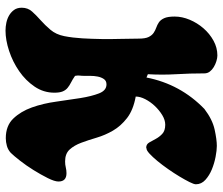

<svg xmlns="http://www.w3.org/2000/svg" viewBox="-76 -725 808 696"><g transform="rotate(90 328.0 -377.0)"><path d="M181 -761Q190 -761 201.5 -757.5Q213 -754 223 -748Q233 -742 239.5 -733.5Q246 -725 246 -714Q246 -662 249 -611.5Q252 -561 249 -509L261 -504Q285 -627 375 -714Q413 -743 449.5 -751Q486 -759 509 -759Q525 -759 548.5 -754.5Q572 -750 594 -741Q616 -732 632 -717.5Q648 -703 648 -683Q648 -676 640 -660Q632 -644 620 -624Q608 -604 593 -582.5Q578 -561 563.5 -543.5Q549 -526 537 -515Q525 -504 518 -504L515 -503Q503 -503 496.5 -514Q490 -525 483.5 -537.5Q477 -550 465.5 -561Q454 -572 432 -572Q415 -572 397 -561Q379 -550 364 -534Q349 -518 339.5 -499.5Q330 -481 330 -465Q379 -456 408 -433.5Q437 -411 453.5 -382.5Q470 -354 479 -323.5Q488 -293 497.5 -267.5Q507 -242 522 -225.5Q537 -209 565 -209Q577 -209 587 -211.5Q597 -214 608 -214Q638 -214 638 -185Q638 -171 625.5 -146Q613 -121 596.5 -94.5Q580 -68 562 -45Q544 -22 534 -12Q523 -2 509 2Q495 6 481 6Q436 6 410 -21Q384 -48 369.5 -88.5Q355 -129 348.5 -176.5Q342 -224 335.5 -264.5Q329 -305 318.5 -332Q308 -359 286 -359Q273 -359 266.5 -349.5Q260 -340 257.5 -327Q255 -314 255 -300.5Q255 -287 255 -279Q255 -269 254 -262Q253 -255 255 -245Q268 -236 279 -230.5Q290 -225 298.5 -218Q307 -211 311.5 -200Q316 -189 316 -170Q316 -131 294 -98.5Q272 -66 238 -42.5Q204 -19 164.5 -6Q125 7 91 7Q77 7 62.5 4Q48 1 36 -6Q24 -13 16 -24Q8 -35 8 -52Q8 -74 22 -89.5Q36 -105 53.5 -120.5Q71 -136 88 -156Q105 -176 111 -206Q117 -237 119 -271.5Q121 -306 121.5 -341Q122 -376 121 -410Q120 -444 120 -476Q120 -500 114 -512Q108 -524 99 -530Q90 -536 80 -539.5Q70 -543 61 -549Q52 -555 46 -568Q40 -581 40 -606Q40 -633 51.5 -660.5Q63 -688 82.5 -710.5Q102 -733 127.5 -747Q153 -761 181 -761Z"/></g></svg>

Font: r_Neptun CAT
Style: Regular
Weight: 400
Foundry: Peter Wiegel, CAT-Fonts
Version: Version 1.000;June 8, 2024;FontCreator 14.0.0.2814 32-bit